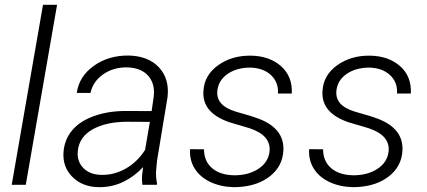

<svg xmlns="http://www.w3.org/2000/svg" viewBox="-20 -770 1779 800"><path d="M87.4 0H28.8L159.2 -750H217.8Z M573.2 0Q570.8 -18.6 571.8 -37.1L576.2 -73.7Q539.6 -34.2 492.4 -11.7Q445.3 10.7 390.6 9.8Q323.7 8.8 282 -32.5Q240.2 -73.7 244.6 -136.2Q248.5 -188.5 280.5 -226.8Q312.5 -265.1 371.6 -286.4Q430.7 -307.6 503.9 -307.6L611.8 -307.1L620.6 -367.7Q626.5 -421.9 597.2 -454.6Q567.9 -487.3 510.7 -489.3Q453.1 -490.2 410.4 -460.7Q367.7 -431.2 356.9 -382.8H299.8Q309.6 -452.1 371.1 -495.8Q432.6 -539.6 516.6 -538.6Q598.1 -536.6 642.3 -489.3Q686.5 -441.9 678.2 -366.2L634.3 -100.6L630.4 -58.1Q628.9 -31.7 634.3 -5.9L633.3 0ZM400.4 -41.5Q454.1 -39.6 503.2 -67.1Q552.2 -94.7 584.5 -145.5L604.5 -262.2L511.2 -262.7Q422.4 -262.7 366.2 -231.2Q310.1 -199.7 304.2 -141.1Q299.8 -98.1 326.9 -70.3Q354 -42.5 400.4 -41.5Z M1103 -137.7Q1110.8 -205.1 1021 -235.4L937 -260.3Q821.3 -299.3 827.6 -390.6Q831.1 -456.5 888.4 -497.8Q945.8 -539.1 1024.9 -538.1Q1102.5 -537.1 1150.9 -494.4Q1199.2 -451.7 1195.8 -380.4H1138.2Q1141.1 -427.7 1108.6 -457.5Q1076.2 -487.3 1022.5 -488.3Q966.8 -488.3 928.7 -462.2Q890.6 -436 885.7 -393.1Q878.4 -330.1 962.9 -304.7L1023.9 -287.1L1056.6 -275.9Q1167 -234.4 1160.6 -140.6Q1156.7 -77.1 1105.7 -36.4Q1054.7 4.4 974.1 9.3L954.1 9.8Q900.9 8.8 857.9 -11Q814.9 -30.8 792 -66.4Q769 -102.1 772 -148.4L830.1 -147.9Q830.1 -98.1 863.8 -69.3Q897.5 -40.5 956.5 -39.6Q1015.1 -39.6 1056.2 -66.2Q1097.2 -92.8 1103 -137.7Z M1599.1 -137.7Q1606.9 -205.1 1517.1 -235.4L1433.1 -260.3Q1317.4 -299.3 1323.7 -390.6Q1327.1 -456.5 1384.5 -497.8Q1441.9 -539.1 1521 -538.1Q1598.6 -537.1 1647 -494.4Q1695.3 -451.7 1691.9 -380.4H1634.3Q1637.2 -427.7 1604.7 -457.5Q1572.3 -487.3 1518.6 -488.3Q1462.9 -488.3 1424.8 -462.2Q1386.7 -436 1381.8 -393.1Q1374.5 -330.1 1459 -304.7L1520 -287.1L1552.7 -275.9Q1663.1 -234.4 1656.7 -140.6Q1652.8 -77.1 1601.8 -36.4Q1550.8 4.4 1470.2 9.3L1450.2 9.8Q1397 8.8 1354 -11Q1311 -30.8 1288.1 -66.4Q1265.1 -102.1 1268.1 -148.4L1326.2 -147.9Q1326.2 -98.1 1359.9 -69.3Q1393.6 -40.5 1452.6 -39.6Q1511.2 -39.6 1552.2 -66.2Q1593.3 -92.8 1599.1 -137.7Z"/></svg>

Font: TypoPRO Roboto
Style: Italic
Weight: 300
Italic angle: -12°
Designer: Google
Version: Version 2.136; 2016